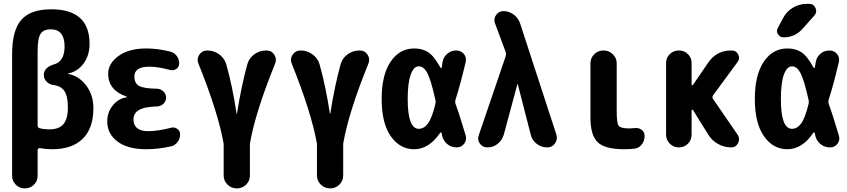

<svg xmlns="http://www.w3.org/2000/svg" viewBox="-20 -790 4540 1029"><path d="M245.1 -96.7Q295.9 -96.7 319.8 -124.5Q343.8 -152.3 343.8 -214.8Q343.8 -273.4 325.7 -301.3Q307.6 -329.1 267.6 -334Q245.1 -336.9 230 -352.1Q214.8 -367.2 214.8 -388.2Q214.8 -409.2 230 -423.8Q245.1 -438.5 267.6 -444.3Q325.2 -459 326.2 -540Q326.2 -632.8 252 -632.8Q212.9 -632.8 197.3 -608.4Q181.6 -584 181.6 -514.6V-117.2Q181.6 -105.5 193.4 -102.5Q216.8 -96.7 245.1 -96.7ZM346.7 -393.6Q403.3 -382.8 441.9 -332Q480.5 -281.2 480.5 -210Q480.5 -102.5 423.3 -46.4Q366.2 9.8 259.8 9.8Q225.6 9.8 193.4 3.9Q189.5 2.9 185.5 5.9Q181.6 8.8 181.6 13.7V152.3Q181.6 180.7 161.6 200.2Q141.6 219.7 112.8 219.7Q84 219.7 64.5 199.7Q44.9 179.7 44.9 152.3V-500Q44.9 -627 94.2 -683.6Q143.6 -740.2 254.9 -740.2Q460 -740.2 460 -554.7Q460 -494.1 428.7 -450.7Q397.5 -407.2 346.7 -396.5Q344.7 -396.5 344.7 -395Q344.7 -393.6 346.7 -393.6Z M897.5 -105.5Q915 -110.4 930.2 -99.1Q945.3 -87.9 945.3 -70.3Q945.3 -46.9 931.6 -28.8Q918 -10.7 897.5 -5.9Q828.1 9.8 764.6 9.8Q664.1 9.8 609.4 -31.7Q554.7 -73.2 554.7 -139.6Q554.7 -188.5 585 -225.6Q615.2 -262.7 659.2 -268.6Q660.2 -268.6 660.2 -269.5Q660.2 -271.5 658.2 -272.5Q560.5 -305.7 559.6 -394.5Q559.6 -449.2 614.7 -489.7Q669.9 -530.3 764.6 -530.3Q824.2 -530.3 891.6 -513.7Q913.1 -508.8 926.8 -490.7Q940.4 -472.7 940.4 -450.2Q940.4 -431.6 925.3 -420.9Q910.2 -410.2 891.6 -415Q827.1 -432.6 780.3 -432.6Q700.2 -432.6 700.2 -379.9Q700.2 -343.8 725.1 -329.6Q750 -315.4 822.3 -314.5Q841.8 -313.5 856 -299.8Q870.1 -286.1 870.1 -267.1Q870.1 -248 856.4 -234.4Q842.8 -220.7 823.2 -219.7Q753.9 -217.8 724.6 -200.2Q695.3 -182.6 695.3 -150.4Q695.3 -86.9 775.4 -86.9Q830.1 -87.9 897.5 -105.5Z M1407.2 -519.5Q1435.5 -519.5 1450.2 -496.6Q1464.8 -473.6 1454.1 -448.2Q1347.7 -186.5 1319.3 -19.5V150.4Q1319.3 179.7 1298.8 199.7Q1278.3 219.7 1249 219.7Q1219.7 219.7 1199.2 199.2Q1178.7 178.7 1178.7 150.4V-19.5Q1149.4 -185.5 1043.9 -448.2Q1033.2 -474.6 1048.3 -497.1Q1063.5 -519.5 1090.8 -519.5Q1126 -519.5 1154.3 -499Q1182.6 -478.5 1192.4 -446.3Q1225.6 -329.1 1248 -180.7Q1248 -179.7 1249 -179.7Q1250 -179.7 1250 -180.7Q1273.4 -329.1 1305.7 -446.3Q1315.4 -479.5 1343.8 -499.5Q1372.1 -519.5 1407.2 -519.5Z M1907.2 -519.5Q1935.5 -519.5 1950.2 -496.6Q1964.8 -473.6 1954.1 -448.2Q1847.7 -186.5 1819.3 -19.5V150.4Q1819.3 179.7 1798.8 199.7Q1778.3 219.7 1749 219.7Q1719.7 219.7 1699.2 199.2Q1678.7 178.7 1678.7 150.4V-19.5Q1649.4 -185.5 1543.9 -448.2Q1533.2 -474.6 1548.3 -497.1Q1563.5 -519.5 1590.8 -519.5Q1626 -519.5 1654.3 -499Q1682.6 -478.5 1692.4 -446.3Q1725.6 -329.1 1748 -180.7Q1748 -179.7 1749 -179.7Q1750 -179.7 1750 -180.7Q1773.4 -329.1 1805.7 -446.3Q1815.4 -479.5 1843.8 -499.5Q1872.1 -519.5 1907.2 -519.5Z M2313.5 -233.4Q2316.4 -244.1 2313.5 -254.9Q2289.1 -363.3 2270 -398.9Q2251 -434.6 2224.6 -434.6Q2197.3 -434.6 2181.2 -390.1Q2165 -345.7 2165 -259.8Q2165 -99.6 2224.6 -99.6Q2252 -99.6 2273.4 -127.9Q2294.9 -156.2 2313.5 -233.4ZM2420.9 -234.4Q2442.4 -176.8 2475.6 -64.5Q2482.4 -40 2467.8 -20Q2453.1 0 2426.8 0Q2397.5 0 2375.5 -19Q2353.5 -38.1 2348.6 -67.4Q2347.7 -68.4 2347.7 -72.3Q2347.7 -76.2 2346.7 -77.1Q2345.7 -80.1 2343.3 -80.6Q2340.8 -81.1 2339.8 -79.1Q2279.3 9.8 2200.2 9.8Q2123 9.8 2074.2 -60.1Q2025.4 -129.9 2025.4 -259.8Q2025.4 -387.7 2073.2 -459Q2121.1 -530.3 2200.2 -530.3Q2244.1 -530.3 2275.4 -509.8Q2306.6 -489.3 2340.8 -426.8Q2344.7 -423.8 2347.7 -428.7Q2347.7 -433.6 2349.6 -442.9Q2351.6 -452.1 2351.6 -456.1Q2355.5 -483.4 2376.5 -501.5Q2397.5 -519.5 2424.8 -519.5Q2450.2 -519.5 2465.8 -501Q2481.4 -482.4 2475.6 -457Q2447.3 -335.9 2420.9 -254.9Q2418 -244.1 2420.9 -234.4Z M2767.6 -664.1 2961.9 -68.4Q2969.7 -43 2954.6 -21.5Q2939.5 0 2913.1 0Q2880.9 0 2856 -19.5Q2831.1 -39.1 2824.2 -69.3L2754.9 -338.9Q2754.9 -339.8 2753.9 -339.8Q2752.9 -339.8 2752.9 -338.9L2679.7 -67.4Q2670.9 -38.1 2647 -19Q2623 0 2592.8 0Q2566.4 0 2551.8 -20.5Q2537.1 -41 2545.9 -65.4L2690.4 -489.3Q2693.4 -502 2690.4 -510.7L2632.8 -665Q2624 -688.5 2638.7 -709.5Q2653.3 -730.5 2677.7 -730.5Q2708 -730.5 2732.9 -711.9Q2757.8 -693.4 2767.6 -664.1Z M3379.9 -103.5Q3402.3 -106.4 3418.5 -94.7Q3434.6 -83 3434.6 -61.5Q3434.6 -35.2 3419.4 -15.6Q3404.3 3.9 3379.9 6.8Q3353.5 9.8 3325.2 9.8Q3222.7 9.8 3183.6 -27.3Q3144.5 -64.5 3144.5 -160.2V-450.2Q3144.5 -479.5 3165 -499.5Q3185.5 -519.5 3214.8 -519.5Q3244.1 -519.5 3264.6 -499Q3285.2 -478.5 3285.2 -450.2V-190.4Q3285.2 -129.9 3295.9 -115.7Q3306.6 -101.6 3355.5 -101.6Q3362.3 -101.6 3379.9 -103.5Z M3800.8 -260.7 3933.6 -67.4Q3947.3 -45.9 3935.5 -22.9Q3923.8 0 3899.4 0Q3861.3 0 3828.1 -18.6Q3794.9 -37.1 3775.4 -69.3L3693.4 -201.2Q3689.5 -204.1 3686.5 -199.2V-68.4Q3686.5 -40 3667 -20Q3647.5 0 3618.2 0Q3589.8 0 3569.8 -20Q3549.8 -40 3549.8 -68.4V-452.1Q3549.8 -480.5 3569.8 -500Q3589.8 -519.5 3618.2 -519.5Q3647.5 -519.5 3667 -500Q3686.5 -480.5 3686.5 -452.1V-335.9Q3686.5 -334 3689.5 -333Q3692.4 -332 3693.4 -334L3775.4 -454.1Q3820.3 -520.5 3900.4 -519.5Q3925.8 -519.5 3936.5 -497.6Q3947.3 -475.6 3931.6 -456.1L3801.8 -279.3Q3794.9 -269.5 3800.8 -260.7Z M4315.4 -769.5Q4340.8 -769.5 4350.6 -747.1Q4360.4 -724.6 4343.8 -706.1L4280.3 -634.8Q4240.2 -589.8 4179.7 -589.8Q4160.2 -589.8 4149.4 -606.9Q4138.7 -624 4149.4 -641.6L4178.7 -696.3Q4197.3 -730.5 4231.4 -750Q4265.6 -769.5 4304.7 -769.5ZM4313.5 -233.4Q4316.4 -244.1 4313.5 -254.9Q4289.1 -363.3 4270 -398.9Q4251 -434.6 4224.6 -434.6Q4197.3 -434.6 4181.2 -390.1Q4165 -345.7 4165 -259.8Q4165 -99.6 4224.6 -99.6Q4252 -99.6 4273.4 -127.9Q4294.9 -156.2 4313.5 -233.4ZM4420.9 -234.4Q4442.4 -176.8 4475.6 -64.5Q4483.4 -40 4468.8 -20Q4454.1 0 4427.7 0Q4398.4 0 4376 -19Q4353.5 -38.1 4348.6 -67.4Q4347.7 -68.4 4347.7 -72.3Q4347.7 -76.2 4346.7 -77.1Q4345.7 -80.1 4343.3 -80.6Q4340.8 -81.1 4339.8 -79.1Q4279.3 9.8 4200.2 9.8Q4123 9.8 4074.2 -60.1Q4025.4 -129.9 4025.4 -259.8Q4025.4 -387.7 4073.2 -459Q4121.1 -530.3 4200.2 -530.3Q4244.1 -530.3 4275.4 -509.8Q4306.6 -489.3 4340.8 -426.8Q4344.7 -423.8 4347.7 -428.7Q4347.7 -433.6 4349.6 -442.9Q4351.6 -452.1 4351.6 -456.1Q4355.5 -483.4 4376.5 -501.5Q4397.5 -519.5 4424.8 -519.5Q4450.2 -519.5 4465.8 -501Q4481.4 -482.4 4475.6 -457Q4447.3 -335.9 4420.9 -254.9Q4418 -244.1 4420.9 -234.4Z"/></svg>

Font: Rounded-X Mgen+ 1mn bold
Style: Bold
Weight: 700
Designer: [Source Han Sans]
Ryoko NISHIZUKA  (kana & ideographs); Paul D. Hunt (Latin, Greek & Cyrillic); Wenlong ZHANG  (bopomofo
Version: Version 1.059.20150602